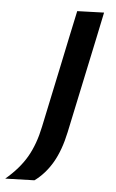

<svg xmlns="http://www.w3.org/2000/svg" viewBox="-147 -536 463 768"><g transform="rotate(5 84.0 -152.0)"><path d="M-96.5 195.5Q-41.5 149 -12 97.8Q17.5 46.5 32 -24L73 -218L83.5 -267.5Q98 -337.5 109.2 -390.2Q120.5 -443 132 -497L239.5 -500.5Q228 -445 216.8 -392Q205.5 -339 190.5 -268Q173 -185 160.5 -126.5Q148 -68 136 -11Q120.5 62 91.8 111.5Q63 161 20.5 192Z"/></g></svg>

Font: Commissioner Medium
Style: Italic
Weight: 500
Italic angle: -12°
Designer: Kostas Bartsokas
Foundry: Kostas Bartsokas
Version: Version 1.000; ttfautohint (v1.8.3)